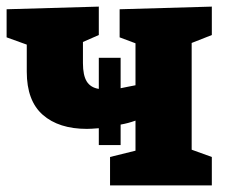

<svg xmlns="http://www.w3.org/2000/svg" viewBox="-20 -561 685 581"><path d="M621 -455 560 -431V-108L621 -86V0H313V-86L390 -105V-196Q368 -188 345 -184V-122H279V-173Q255 -171 243 -171Q158 -171 109.5 -213.5Q61 -256 61 -344V-426L0 -448V-533L279 -541V-455L231 -434V-370Q231 -333 242.5 -314.5Q254 -296 279 -292V-386H345V-294Q353 -296 364.5 -298Q376 -300 390 -303V-430L342 -448V-533L621 -541Z"/></svg>

Font: Bitter Pro ExtraBold
Style: Regular
Weight: 800
Designer: Sol Matas, and Bitter project Authors
Foundry: Sol Matas
Version: Version 1.010